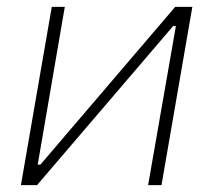

<svg xmlns="http://www.w3.org/2000/svg" viewBox="-20 -540 622 560"><path d="M41 0H88L485 -464H493L412 0H451L541 -520H491L98 -60H90L169 -520H131Z"/></svg>

Font: Fixel Text 20240404 ExtraLight
Style: Italic
Weight: 200
Width: 4
Italic angle: -10°
Designer: AlfaBravo + MacPaw
Foundry: Kyrylo Tkachov, Marchela Mozhyna, Serhii Makarenko, Maria Weinstein, Zakhar Kryvoshyya
Version: Version 1.211;Glyphs 3.2 (3225)